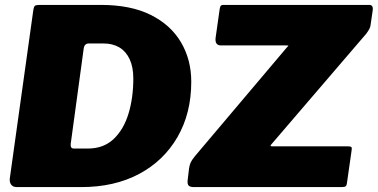

<svg xmlns="http://www.w3.org/2000/svg" viewBox="-20 -762 1538 782"><path d="M48 0Q33 0 25.5 -10Q18 -20 20 -36L116 -723Q118 -735 122.5 -738.5Q127 -742 141 -742H391Q512 -742 593.5 -701.5Q675 -661 717 -590Q759 -519 759 -429Q759 -301 703 -204Q647 -107 546.5 -53.5Q446 0 311 0H48ZM338 -157Q402 -157 443 -196Q484 -235 503.5 -299.5Q523 -364 523 -442Q523 -489 508 -521Q493 -553 466 -569Q439 -585 401 -585H342Q324 -585 321 -565L268 -176Q267 -167 270 -162Q273 -157 281 -157ZM770 0Q755 0 749 -5.5Q743 -11 744 -26L750 -76Q752 -90 756.5 -100Q761 -110 774 -126L1146 -566Q1153 -574 1154.5 -575.5Q1156 -577 1145 -577H880Q855 -577 858 -607L875 -727Q877 -737 880 -739.5Q883 -742 891 -742H1484Q1501 -742 1498 -720L1490 -665Q1489 -654 1485.5 -646.5Q1482 -639 1472 -625L1086 -175Q1077 -166 1088 -166H1397Q1408 -166 1411 -163Q1414 -160 1412 -149L1393 -16Q1392 -7 1388 -3.5Q1384 0 1371 0H770Z"/></svg>

Font: Libre Franklin Black
Style: Italic
Weight: 900
Italic angle: -8°
Designer: Pablo Impallari, Rodrigo Fuenzalida, Nhung Nguyen
Foundry: Impallari Type
Version: Version 3.000